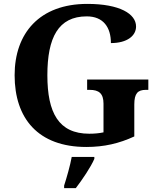

<svg xmlns="http://www.w3.org/2000/svg" viewBox="-20 -744 809 985"><path d="M423 10C514 10 591 -8 669 -44V-208C669 -265 687 -283 728 -283H741V-336H427V-283H440C487 -283 511 -265 511 -212V-65C488 -60 463 -58 438 -58C281 -58 223 -165 223 -358C223 -551 279 -660 425 -660C510 -660 549 -604 549 -523C633 -523 678 -561 678 -608C678 -673 594 -724 428 -724C183 -724 55 -574 55 -358C55 -137 175 10 423 10ZM309 208V221H369C402 178 446 113 464 71V61H348C340 105 322 168 309 208Z"/></svg>

Font: Noto Serif Test
Style: Bold
Weight: 700
Version: Version 1.000